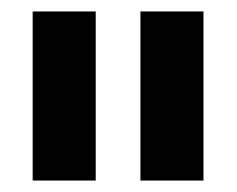

<svg xmlns="http://www.w3.org/2000/svg" viewBox="-20 -783 413 335"><path d="M147 -468H37V-763H147ZM335 -468H225V-763H335Z"/></svg>

Font: Open Sauce One Black
Style: Regular
Weight: 900
Designer: Alfredo Marco Pradil
Foundry: Creative Sauce Fz LLC
Version: Version 1.477